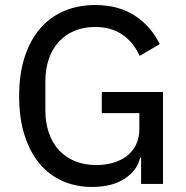

<svg xmlns="http://www.w3.org/2000/svg" viewBox="-20 -730 739 762"><path d="M540 -104H536Q525 -54 475 -21Q425 12 345 12Q282 12 228.5 -11.5Q175 -35 137 -80.5Q99 -126 77.5 -193Q56 -260 56 -348Q56 -435 77.5 -502.5Q99 -570 138.5 -616Q178 -662 233.5 -686Q289 -710 357 -710Q451 -710 515 -668Q579 -626 614 -555L534 -508Q511 -561 466.5 -592Q422 -623 357 -623Q313 -623 276.5 -608Q240 -593 214 -565Q188 -537 174 -496.5Q160 -456 160 -406V-293Q160 -243 174 -202.5Q188 -162 214.5 -133.5Q241 -105 278.5 -90Q316 -75 363 -75Q398 -75 429 -84Q460 -93 483 -110.5Q506 -128 519.5 -155Q533 -182 533 -218V-281H384V-365H627V0H540Z"/></svg>

Font: IBM Plex Sans Hebrew Text
Style: Regular
Weight: 450
Designer: Mike Abbink, Paul van der Laan, Pieter van Rosmalen, Yanek Iontef
Foundry: Bold Monday
Version: Version 1.2